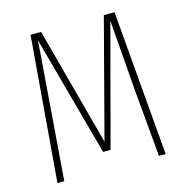

<svg xmlns="http://www.w3.org/2000/svg" viewBox="-102 -777 837 872"><g transform="rotate(-15 316.5 -341.0)"><path d="M513.2 -682.1 570.8 0H539.1L508.8 -339.8Q492.2 -551.3 484.9 -649.9L334 -83H298.8L144 -649.9Q142.6 -624 138.7 -573.7Q134.8 -523.4 129.4 -456.3Q124 -389.2 121.1 -348.1L94.2 0H62L118.2 -682.1H168L316.9 -126L462.9 -682.1Z"/></g></svg>

Font: Fira Sans Compressed UltraLight
Style: Regular
Weight: 200
Width: 1
Designer: Carrois Corporate & Edenspiekermann AG
Foundry: Carrois Corporate GbR & Edenspiekermann AG
Version: Version 4.203;PS 004.203;hotconv 1.0.88;makeotf.lib2.5.64775